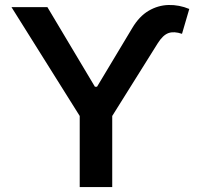

<svg xmlns="http://www.w3.org/2000/svg" viewBox="-20 -756 802 776"><path d="M26.3 -727.3H171.5L363.6 -405.5H372.2L514.6 -642.8Q542.6 -690 580.6 -712.4Q618.6 -734.7 661.2 -735.8Q703.8 -736.9 745 -719.8L715.6 -619.3Q683.2 -630.3 660.9 -622.3Q638.5 -614.3 617.9 -581.7L433.6 -287.3V0H302.2V-287.3Z"/></svg>

Font: InterMG SemiBold
Style: Regular
Weight: 600
Designer: Rasmus Andersson
Foundry: rsms
Version: Version 3.019;December 26, 2023;FontCreator 15.0.0.2955 64-b